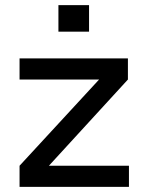

<svg xmlns="http://www.w3.org/2000/svg" viewBox="-20 -726 576 746"><path d="M477 -417 170 -82H481V0H56V-82L365 -417H56V-499H477ZM326 -706V-603H207V-706Z"/></svg>

Font: Syne Medium
Style: Regular
Weight: 500
Designer: Lucas Descroix
Foundry: Bonjour Monde
Version: Version 2.200; ttfautohint (v1.8.4)